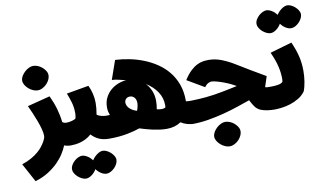

<svg xmlns="http://www.w3.org/2000/svg" viewBox="-168 -976 2473 1456"><g transform="rotate(-10 1068.5 -247.5)"><path d="M240.7 -553.7Q240.7 -537.1 232.2 -519.5Q223.6 -502 209.7 -487.8Q195.8 -473.6 177.7 -464.4Q159.7 -455.1 140.6 -455.1Q123 -455.1 104.5 -463.4Q85.9 -471.7 71 -484.9Q56.2 -498 46.4 -514.4Q36.6 -530.8 36.6 -546.9Q36.6 -564.5 46.4 -581.8Q56.2 -599.1 71.3 -613Q86.4 -627 104 -635.5Q121.6 -644 137.7 -644Q154.8 -644 173.1 -636.5Q191.4 -628.9 206.3 -616.2Q221.2 -603.5 231 -587.4Q240.7 -571.3 240.7 -553.7ZM316.4 0Q306.6 0 292.7 -2Q278.8 -3.9 264.6 -9.3Q254.4 17.1 234.1 49.8Q213.9 82.5 182.4 114.5Q150.9 146.5 106.9 174.6Q63 202.6 4.4 220.2L-73.2 76.7Q-31.2 63 -0.5 45.4Q30.3 27.8 52.5 9Q74.7 -9.8 89.4 -29.1Q104 -48.3 114.3 -66.4Q120.6 -77.6 124.3 -88.1Q127.9 -98.6 127.9 -107.9Q127.9 -129.9 119.6 -160.9Q111.3 -191.9 98.9 -225.3Q86.4 -258.8 72.3 -291.5Q58.1 -324.2 45.9 -350.1L220.7 -395Q232.9 -368.2 242.7 -343.3Q252.4 -318.4 259.8 -293.2Q267.1 -268.1 272.5 -241.9Q277.8 -215.8 281.2 -187Q286.6 -180.7 296.6 -178.2Q306.6 -175.8 316.4 -175.8Z M311.5 0Q301.3 0 290.8 -5.1Q280.3 -10.3 272 -18.6V-157.7Q277.8 -165 289.1 -170.4Q300.3 -175.8 311.5 -175.8Q321.3 -175.8 332.8 -177.5Q344.2 -179.2 354.5 -181.9Q364.7 -184.6 372.8 -188.2Q380.9 -191.9 384.8 -195.8Q386.2 -199.7 387.2 -205.3Q388.2 -210.9 388.9 -217.3Q389.6 -223.6 389.9 -229.2Q390.1 -234.9 390.1 -238.8Q390.1 -280.3 379.2 -318.1Q368.2 -356 353.5 -392.6L524.4 -422.4Q539.6 -391.1 547.9 -356.4Q556.2 -321.8 556.2 -286.1Q556.2 -264.6 554 -243.4Q551.8 -222.2 547.4 -196.3Q555.2 -190.4 564.7 -186.3Q574.2 -182.1 583.7 -179.9Q593.3 -177.7 601.8 -176.8Q610.4 -175.8 616.2 -175.8V0Q595.7 0 577.4 -2.4Q559.1 -4.9 542 -11Q524.9 -17.1 508.3 -28.1Q491.7 -39.1 475.1 -56.6Q456.5 -39.6 435.5 -28.6Q414.6 -17.6 393.1 -11.2Q371.6 -4.9 350.6 -2.4Q329.6 0 311.5 0ZM386.2 267.6Q371.1 267.6 354.5 259.5Q337.9 251.5 324 239Q310.1 226.6 301 211.2Q292 195.8 292 181.2Q292 163.6 301.3 147.5Q310.5 131.3 324.2 118.9Q337.9 106.4 353.8 98.9Q369.6 91.3 383.3 91.3Q393.1 91.3 404.1 95.2Q415 99.1 425.5 105.7Q436 112.3 445.6 121.3Q455.1 130.4 462.4 140.1Q468.8 128.9 478.8 118.4Q488.8 107.9 500 99.6Q511.2 91.3 522.9 86.4Q534.7 81.5 545.4 81.5Q559.1 81.5 575 88.9Q590.8 96.2 604.5 108.4Q618.2 120.6 627.4 135.7Q636.7 150.9 636.7 166.5Q636.7 181.2 628.7 197.3Q620.6 213.4 607.4 226.8Q594.2 240.2 578.1 249Q562 257.8 545.9 257.8Q535.2 257.8 523.9 253.9Q512.7 250 502.2 243.2Q491.7 236.3 482.7 227.5Q473.6 218.8 466.8 209Q460.9 220.2 451.9 230.7Q442.9 241.2 432.1 249.3Q421.4 257.3 409.7 262.5Q397.9 267.6 386.2 267.6Z M1038.1 -152.3Q1050.8 -152.3 1057.4 -154.1Q1064 -155.8 1069.3 -158.2Q1071.8 -162.6 1072 -167.2Q1072.3 -171.9 1072.3 -177.2Q1072.3 -233.4 1041 -280.3Q1009.8 -327.1 955.6 -360.4Q981.9 -333 996.1 -297.4Q1010.3 -261.7 1010.3 -222.2Q1010.3 -184.1 1003.9 -157.2Q1013.7 -154.8 1022.5 -153.6Q1031.2 -152.3 1038.1 -152.3ZM867.7 -228.5Q867.7 -257.8 853.5 -272.7Q839.4 -287.6 820.3 -287.6Q800.3 -287.6 789.3 -275.9Q778.3 -264.2 778.3 -248.5Q778.3 -239.7 781.7 -229.2Q785.2 -218.8 793.9 -208.3Q802.7 -197.8 817.4 -188.2Q832 -178.7 854.5 -171.4Q856.9 -176.3 859.4 -183.8Q861.8 -191.4 863.5 -199.5Q865.2 -207.5 866.5 -215.3Q867.7 -223.1 867.7 -228.5ZM637.7 -175.8Q642.6 -175.8 646.5 -176.8Q641.1 -190.9 637.9 -204.3Q634.8 -217.8 634.8 -236.8Q634.8 -279.3 651.4 -311.5Q668 -343.8 693.8 -366Q719.7 -388.2 751.5 -400.4Q783.2 -412.6 813.5 -414.6Q788.1 -419.9 761.7 -427Q735.4 -434.1 707 -435.1L757.8 -580.6Q810.1 -578.1 865.7 -567.1Q921.4 -556.2 974.1 -535.4Q1026.9 -514.6 1073.7 -483.4Q1120.6 -452.1 1156 -408.9Q1191.4 -365.7 1211.9 -309.8Q1232.4 -253.9 1232.4 -184.1V-178.2Q1241.7 -176.8 1251 -176.3Q1260.3 -175.8 1268.1 -175.8V0Q1239.3 0 1213.9 -6.6Q1188.5 -13.2 1163.6 -28.8Q1140.6 -13.2 1113 -5.4Q1085.4 2.4 1054.7 2.4Q1027.3 2.4 1000 -1.2Q972.7 -4.9 946 -10.7Q919.4 -16.6 894.8 -23.7Q870.1 -30.8 848.6 -37.6Q829.6 -31.2 805.9 -24.7Q782.2 -18.1 752.9 -12.5Q723.6 -6.8 688.5 -3.4Q653.3 0 611.3 0Q602.5 0 592 -1Q581.5 -2 571.3 -3.9Q561 -5.9 552.5 -9Q543.9 -12.2 538.6 -16.6V-159.2Q542 -162.6 549.6 -165.8Q557.1 -168.9 567.1 -171.1Q577.1 -173.3 588.4 -174.6Q599.6 -175.8 611.3 -175.8Z M1601.1 117.2Q1601.1 133.8 1592.5 151.4Q1584 168.9 1570.1 183.1Q1556.2 197.3 1538.1 206.5Q1520 215.8 1501 215.8Q1483.4 215.8 1464.8 207.5Q1446.3 199.2 1431.4 186Q1416.5 172.9 1406.7 156.5Q1397 140.1 1397 124Q1397 106.4 1406.7 89.1Q1416.5 71.8 1431.6 57.9Q1446.8 43.9 1464.4 35.4Q1481.9 26.9 1498 26.9Q1515.1 26.9 1533.4 34.4Q1551.8 42 1566.7 54.7Q1581.5 67.4 1591.3 83.5Q1601.1 99.6 1601.1 117.2ZM1251.5 0Q1242.2 0 1231.4 -4.6Q1220.7 -9.3 1212.4 -17.6V-157.7Q1218.3 -165 1229.2 -170.4Q1240.2 -175.8 1251.5 -175.8Q1262.2 -175.8 1283.2 -176.3Q1304.2 -176.8 1330.6 -178.2Q1356.9 -179.7 1386.7 -182.4Q1416.5 -185.1 1445.3 -189.5Q1476.6 -194.3 1505.9 -199.7Q1535.2 -205.1 1559.8 -210.2Q1584.5 -215.3 1603.3 -219.2Q1622.1 -223.1 1632.3 -225.6Q1616.2 -235.4 1592.8 -246.6Q1569.3 -257.8 1543.9 -267.3Q1518.6 -276.9 1493.9 -283.9Q1469.2 -291 1450.2 -292.5Q1444.8 -292 1438.5 -290.8Q1432.1 -289.6 1425 -286.1Q1418 -282.7 1410.4 -276.1Q1402.8 -269.5 1395 -258.3L1262.7 -335.9Q1289.1 -377.4 1314.7 -401.6Q1340.3 -425.8 1364.7 -438.2Q1389.2 -450.7 1412.1 -454.1Q1435.1 -457.5 1455.6 -457.5Q1505.9 -457.5 1555.4 -438Q1605 -418.5 1652.3 -389.2Q1707.5 -354.5 1760.7 -323.5Q1814 -292.5 1868.7 -260.3L1844.2 -185.1L1842.3 -179.2Q1845.7 -178.7 1847.7 -178.2Q1849.6 -177.7 1851.6 -177.2Q1853.5 -176.8 1855.7 -176.5Q1857.9 -176.3 1861.8 -176.3Q1865.7 -176.3 1868.2 -176Q1870.6 -175.8 1873 -175.8Q1875.5 -175.8 1878.4 -175.8Q1881.3 -175.8 1886.2 -175.8V0Q1858.9 0 1830.8 -3.7Q1802.7 -7.3 1775.9 -18.1Q1750.5 -30.3 1735.1 -52.5Q1719.7 -74.7 1705.6 -103Q1663.6 -88.4 1610.1 -70.3Q1556.6 -52.2 1497.1 -36.6Q1437.5 -21 1374.8 -10.5Q1312 0 1251.5 0Z M1883.8 0Q1873.5 0 1863 -5.1Q1852.5 -10.3 1844.2 -18.6V-157.7Q1850.1 -165 1861.3 -170.4Q1872.6 -175.8 1883.8 -175.8Q1897 -175.8 1911.4 -176.5Q1925.8 -177.2 1939 -179.4Q1952.1 -181.6 1962.6 -185.8Q1973.1 -189.9 1978.5 -196.8Q1979.5 -202.1 1980.2 -208.3Q1981 -214.4 1981 -218.3Q1981 -241.7 1978.3 -265.4Q1975.6 -289.1 1969.5 -314.9Q1963.4 -340.8 1953.4 -368.9Q1943.4 -397 1928.7 -429.2L2097.2 -478Q2110.8 -447.3 2120.6 -419.4Q2130.4 -391.6 2137 -364.5Q2143.6 -337.4 2146.7 -309.6Q2149.9 -281.7 2149.9 -251.5Q2149.9 -231.9 2148.4 -211.4Q2147 -190.9 2143.8 -170.9Q2140.6 -150.9 2136 -132.1Q2131.3 -113.3 2125 -97.2Q2104 -67.9 2073 -49.1Q2042 -30.3 2008.1 -19.3Q1974.1 -8.3 1941.2 -4.2Q1908.2 0 1883.8 0ZM1955.6 -575.7Q1940.4 -575.7 1923.8 -583.7Q1907.2 -591.8 1893.3 -604.2Q1879.4 -616.7 1870.4 -632.1Q1861.3 -647.5 1861.3 -662.1Q1861.3 -679.7 1870.6 -695.8Q1879.9 -711.9 1893.6 -724.4Q1907.2 -736.8 1923.1 -744.4Q1939 -752 1952.6 -752Q1962.4 -752 1973.4 -748Q1984.4 -744.1 1994.9 -737.5Q2005.4 -731 2014.9 -721.9Q2024.4 -712.9 2031.7 -703.1Q2038.1 -714.4 2048.1 -724.9Q2058.1 -735.4 2069.3 -743.7Q2080.6 -752 2092.3 -756.8Q2104 -761.7 2114.7 -761.7Q2128.4 -761.7 2144.3 -754.4Q2160.2 -747.1 2173.8 -734.9Q2187.5 -722.7 2196.8 -707.5Q2206.1 -692.4 2206.1 -676.8Q2206.1 -662.1 2198 -646Q2189.9 -629.9 2176.8 -616.5Q2163.6 -603 2147.5 -594.2Q2131.3 -585.4 2115.2 -585.4Q2104.5 -585.4 2093.3 -589.4Q2082 -593.3 2071.5 -600.1Q2061 -606.9 2052 -615.7Q2043 -624.5 2036.1 -634.3Q2030.3 -623 2021.2 -612.5Q2012.2 -602.1 2001.5 -594Q1990.7 -585.9 1979 -580.8Q1967.3 -575.7 1955.6 -575.7Z"/></g></svg>

Font: DimaFred
Style: Bold
Weight: 800
Designer: R.Balvardi
Foundry: R.Balvardi (r.balvardi@gmail.com)
Version: Version 1.00;August 2, 2018;FontCreator 11.5.0.2427 64-bit